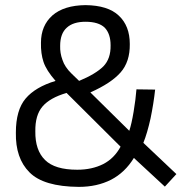

<svg xmlns="http://www.w3.org/2000/svg" viewBox="-20 -721 728 750"><path d="M215 -542Q215 -590 241 -613Q266 -636 314 -636Q365 -636 389 -613Q412 -589 412 -544Q413 -492 384 -462Q354 -432 289 -405L260 -433Q233 -459 224 -487Q214 -514 215 -542ZM282 -58Q194 -58 156 -96Q117 -134 118 -208Q117 -271 146 -305Q175 -339 240 -358L451 -148Q426 -102 383 -80Q339 -58 282 -58ZM314 -701Q230 -700 185 -661Q140 -621 140 -554Q139 -512 150 -479Q161 -446 197 -405Q118 -381 80 -336Q42 -291 42 -203Q40 -103 95 -48Q150 8 288 9Q359 9 414 -19Q468 -47 503 -104L624 8L669 -41L540 -163Q555 -200 568 -258Q580 -316 586 -371L513 -372Q510 -333 502 -285Q494 -237 485 -210L333 -360Q414 -396 451 -438Q488 -480 487 -549Q487 -620 444 -660Q402 -700 314 -701Z"/></svg>

Font: RazerF5
Style: Regular
Weight: 400
Foundry: Razer Inc.
Version: Version 2